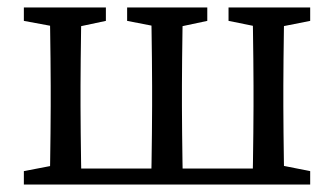

<svg xmlns="http://www.w3.org/2000/svg" viewBox="-20 -495 896 515"><path d="M113 0Q114 -23 114.5 -60Q115 -97 115.5 -137.5Q116 -178 116 -210V-265Q116 -297 115.5 -337.5Q115 -378 114.5 -415.5Q114 -453 113 -475H199Q198 -453 197.5 -415.5Q197 -378 196.5 -337.5Q196 -297 196 -265V-210Q196 -178 196.5 -137.5Q197 -97 197.5 -60Q198 -23 199 0ZM385 0Q386 -23 386.5 -60Q387 -97 387.5 -137.5Q388 -178 388 -210V-265Q388 -297 387.5 -337.5Q387 -378 386.5 -415.5Q386 -453 385 -475H471Q470 -453 469.5 -415.5Q469 -378 468.5 -337.5Q468 -297 468 -265V-210Q468 -178 468.5 -137.5Q469 -97 469.5 -60Q470 -23 471 0ZM657 0Q658 -23 658.5 -60Q659 -97 659.5 -137.5Q660 -178 660 -210V-265Q660 -297 659.5 -337.5Q659 -378 658.5 -415.5Q658 -453 657 -475H743Q742 -453 741.5 -415.5Q741 -378 740.5 -337.5Q740 -297 740 -265V-210Q740 -178 740.5 -137.5Q741 -97 741.5 -60Q742 -23 743 0ZM44 -439V-475H264V-439L170 -419H152ZM321 -439V-475H536V-439L442 -419H424ZM593 -439V-475H812V-439L711 -419H692ZM44 0V-36L148 -56H156V0ZM700 0V-56H711L812 -36V0ZM156 0V-43H700V0Z"/></svg>

Font: Source Serif 4 Variable
Style: Regular
Weight: 400
Designer: Frank Grießhammer
Foundry: Adobe
Version: Version 4.005;hotconv 1.1.0;makeotfexe 2.6.0